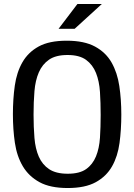

<svg xmlns="http://www.w3.org/2000/svg" viewBox="-20 -936 677 967"><path d="M321 11Q233 11 179 -18.5Q125 -48 95 -98.5Q65 -149 55 -216.5Q45 -284 45 -361Q45 -437 54.5 -504.5Q64 -572 93 -622.5Q122 -673 175 -702Q228 -731 316 -731Q404 -731 458.5 -701.5Q513 -672 542 -621Q571 -570 581 -502.5Q591 -435 591 -359Q591 -283 582 -216Q573 -149 544.5 -98.5Q516 -48 462.5 -18.5Q409 11 321 11ZM321 -61Q381 -61 414 -84.5Q447 -108 463.5 -148.5Q480 -189 483.5 -242.5Q487 -296 487 -357Q487 -418 483.5 -472.5Q480 -527 463.5 -568.5Q447 -610 413.5 -634.5Q380 -659 320 -659Q261 -659 227 -635.5Q193 -612 175.5 -571.5Q158 -531 153.5 -476.5Q149 -422 149 -359Q149 -296 153.5 -241.5Q158 -187 175.5 -147Q193 -107 227.5 -84Q262 -61 321 -61ZM370 -916H493L356 -791H275Z"/></svg>

Font: HermeneusOne
Style: Regular
Weight: 400
Designer: Rodrigo Fuenzalida, Pablo Impallari
Foundry: Pablo Impallari, Rodrigo Fuenzalida
Version: Version 1.000; ttfautohint (v0.8) -G 200 -r 50